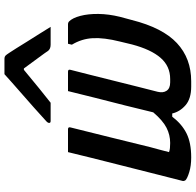

<svg xmlns="http://www.w3.org/2000/svg" viewBox="-28 -824 857 840"><g transform="rotate(-90 400.0 -403.5)"><path d="M155 -534H255Q266 -534 263 -523Q241 -433 219.5 -348Q198 -263 177 -175Q171 -153 165.5 -132.5Q160 -112 155 -92Q163 -89 173 -88Q183 -87 195 -87Q230 -87 261.5 -103Q293 -119 329 -161Q342 -216 359 -283.5Q376 -351 393 -417Q410 -483 422 -534H507Q518 -534 515 -523Q506 -489 493.5 -438.5Q481 -388 467 -332.5Q453 -277 440.5 -226.5Q428 -176 419 -142Q413 -118 423.5 -102.5Q434 -87 460 -87H475Q531 -87 567.5 -129Q604 -171 626 -254L639 -308Q656 -376 653.5 -425Q651 -474 625 -517L629 -534H714Q722 -534 727 -529Q742 -514 751 -480Q760 -446 759.5 -401Q759 -356 747 -307L733 -255Q699 -120 632 -57.5Q565 5 465 5H442Q389 5 360.5 -19.5Q332 -44 324 -78H310Q278 -36 237 -15.5Q196 5 132 5Q95 5 67.5 -3.5Q40 -12 32 -20Q31 -22 29.5 -25Q28 -28 29 -33Q44 -92 55.5 -137Q67 -182 77.5 -224Q88 -266 100.5 -315Q113 -364 130 -432Q135 -454 142 -481Q149 -508 155 -534ZM496 -812H564Q572 -812 576.5 -808Q581 -804 590 -790Q596 -781 609 -760.5Q622 -740 638.5 -713Q655 -686 672.5 -659Q690 -632 703 -610H625Q607 -610 598 -621Q591 -632 571 -659Q551 -686 521 -727H515Q467 -687 433 -659.5Q399 -632 371 -610H291Q281 -610 283 -619Q284 -623 288.5 -627.5Q293 -632 310 -647Q325 -661 350.5 -683.5Q376 -706 404.5 -731Q433 -756 458 -778Q483 -800 496 -812Z"/></g></svg>

Font: Recursive Sn Lnr St Med
Style: Italic
Weight: 500
Italic angle: -15°
Version: Version 1.079;hotconv 1.0.112;makeotfexe 2.5.65598; ttfautoh